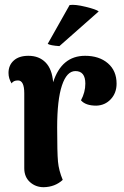

<svg xmlns="http://www.w3.org/2000/svg" viewBox="-20 -761 513 792"><path d="M160.2 11.2Q127 11.2 103.5 -10Q80.1 -31.2 80.1 -66.9V-376Q80.1 -429.2 54.2 -429.2Q35.2 -429.2 27.8 -417Q15.1 -437.5 15.1 -460Q15.1 -491.7 36.6 -511.2Q58.1 -530.8 97.2 -530.8Q141.1 -530.8 168 -503.4Q194.8 -476.1 199.2 -421.9Q234.4 -530.8 331.1 -530.8Q389.2 -530.8 425 -500Q460.9 -469.2 460.9 -416Q460.9 -377.4 437 -351.8Q413.1 -326.2 377 -325.2Q333 -325.2 314 -347.2Q332 -380.4 332 -416Q332 -467.8 291 -467.8Q255.4 -467.8 235.6 -408.7Q215.8 -349.6 215.8 -234.9Q215.8 -131.3 219.2 -94.2Q222.7 -57.1 238.8 -19Q207 10.3 160.2 11.2ZM176.8 -580.1 267.1 -740.2Q289.6 -743.7 333.5 -732.9Q377.4 -722.2 387.2 -713.9L225.1 -570.8Q188 -573.2 176.8 -580.1Z"/></svg>

Font: Arima
Style: Bold
Weight: 700
Designer: Joana Correia and Natanael Gama
Foundry: NDISCOVER
Version: Version 1.100;Glyphs 3.1.2 (3151)